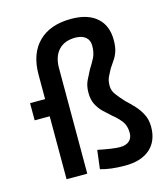

<svg xmlns="http://www.w3.org/2000/svg" viewBox="-112 -830 810 927"><g transform="rotate(-15 293.0 -366.0)"><path d="M399.4 9.8Q360.8 9.8 330.6 5.9Q300.3 2 276.4 -4.9L288.1 -98.6Q323.7 -91.3 351.1 -87.2Q378.4 -83 399.4 -83Q428.7 -83 444.8 -97.4Q460.9 -111.8 460.9 -137.7Q460.9 -173.3 443.1 -196.5Q425.3 -219.7 400.9 -238.8Q381.3 -255.9 362.3 -274.2Q343.3 -292.5 330.8 -316.7Q318.4 -340.8 318.4 -376Q318.4 -410.2 330.6 -435.8Q342.8 -461.4 355 -483.9Q369.1 -505.4 382.1 -530.3Q395 -555.2 395 -590.8Q395 -618.2 377.2 -633.5Q359.4 -648.9 326.2 -649.4Q271.5 -649.4 241.7 -617.4Q211.9 -585.4 211.9 -527.3V0H108.4V-522.5Q108.4 -627.4 166.3 -684.8Q224.1 -742.2 329.1 -742.2Q412.1 -742.2 457.3 -702.6Q502.4 -663.1 502.4 -590.8Q502.4 -556.6 494.9 -534.2Q487.3 -511.7 475.8 -495.4Q464.4 -479 453.1 -461.9Q443.8 -444.3 434.8 -426.5Q425.8 -408.7 425.8 -380.9Q425.8 -356.9 441.7 -336.2Q457.5 -315.4 478.5 -292.5Q499.5 -272.9 520.3 -250.7Q541 -228.5 554.7 -201.4Q568.4 -174.3 568.4 -139.6Q568.4 -68.4 524.2 -29.3Q480 9.8 399.4 9.8ZM33.2 -314.5V-400.4H179.7V-314.5Z"/></g></svg>

Font: Cascadia Mono
Style: Regular
Weight: 400
Monospace: yes
Designer: Aaron Bell
Foundry: Saja Typeworks
Version: Version 2404.023